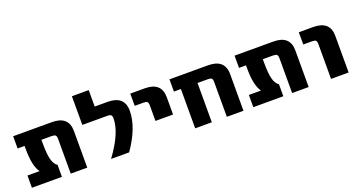

<svg xmlns="http://www.w3.org/2000/svg" viewBox="-44 -1267 3421 1843"><g transform="rotate(-20 1666.5 -345.0)"><path d="M611.3 2H442.4V-353.5Q442.4 -380.9 432.1 -390.1Q421.9 -399.4 394.5 -399.4H289.1V-366.2Q289.1 -252 304.2 -196.8Q319.3 -141.6 352.5 -120.1V2H45.9V-123H169.9Q117.2 -193.4 117.2 -366.2V-399.4H45.9V-524.4H441.4Q611.3 -524.4 611.3 -372.1Z M854.5 2Q1010.7 -210 1009.8 -356.4Q1009.8 -381.8 1000 -390.6Q990.2 -399.4 963.9 -399.4H707V-692.4H878.9V-524.4H1010.7Q1181.6 -524.4 1181.6 -372.1Q1181.6 -202.1 1039.1 2Z M1242.2 -399.4V-524.4H1389.6Q1559.6 -524.4 1559.6 -372.1V-195.3H1379.9V-353.5Q1379.9 -380.9 1370.1 -390.1Q1360.4 -399.4 1333 -399.4Z M2037.1 -353.5Q2037.1 -380.9 2027.3 -390.1Q2017.6 -399.4 1991.2 -399.4H1883.8V2H1713.9V-399.4H1642.6V-524.4H2036.1Q2207 -524.4 2207 -372.1V2H2037.1Z M2873 2H2704.1V-353.5Q2704.1 -380.9 2693.8 -390.1Q2683.6 -399.4 2656.2 -399.4H2550.8V-366.2Q2550.8 -252 2565.9 -196.8Q2581.1 -141.6 2614.3 -120.1V2H2307.6V-123H2431.6Q2378.9 -193.4 2378.9 -366.2V-399.4H2307.6V-524.4H2703.1Q2873 -524.4 2873 -372.1Z M2963.9 -399.4V-524.4H3110.4Q3281.2 -524.4 3281.2 -372.1V2H3101.6V-353.5Q3101.6 -380.9 3091.8 -390.1Q3082 -399.4 3054.7 -399.4Z"/></g></svg>

Font: Gen Shin Gothic Heavy
Style: Bold
Weight: 900
Designer: [Source Han Sans]
Ryoko NISHIZUKA  (kana & ideographs); Paul D. Hunt (Latin, Greek & Cyrillic); Wenlong ZHANG  (bopomofo
Version: Version 1.002.20150607